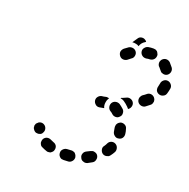

<svg xmlns="http://www.w3.org/2000/svg" viewBox="-113 -703 826 837"><g transform="rotate(20 299.5 -285.0)"><path d="M242 0Q242 5 244 10Q246 14 250 18Q253 21 258 23Q263 24 268 24Q279 24 290 23Q300 22 307 13Q313 5 312 -5Q311 -10 309 -14Q306 -19 303 -22Q299 -25 294 -26Q289 -28 284 -27Q275 -26 266 -26Q256 -25 249 -18Q241 -10 242 0ZM151 -29Q149 -24 149 -19Q148 -15 150 -10Q152 -5 155 -1Q158 2 163 4Q173 9 185 13Q189 15 194 14Q199 14 204 12Q208 9 211 6Q215 2 216 -3Q219 -13 215 -22Q210 -31 200 -34Q192 -37 184 -41Q175 -45 165 -42Q155 -38 151 -29ZM337 -12Q339 -7 342 -4Q346 0 351 1Q355 3 360 3Q365 3 370 1Q380 -4 390 -10Q399 -15 401 -25Q404 -35 399 -44Q397 -48 393 -51Q389 -54 384 -55Q379 -57 374 -56Q369 -55 365 -53Q357 -49 349 -45Q339 -40 336 -31Q332 -21 337 -12ZM115 -95Q110 -94 107 -90Q103 -87 100 -83Q98 -79 97 -74Q97 -69 98 -64V-63Q100 -59 103 -55Q106 -51 111 -48Q115 -46 120 -46Q125 -45 130 -47Q140 -49 144 -59Q149 -68 146 -78Q143 -88 134 -93Q125 -98 115 -95ZM419 -60Q423 -57 428 -56Q433 -55 437 -56Q442 -57 447 -59Q451 -62 454 -66Q461 -75 467 -86Q471 -95 468 -105Q465 -115 456 -120Q447 -125 437 -122Q427 -119 422 -109Q419 -102 414 -95Q407 -87 409 -77Q411 -66 419 -60ZM460 -146Q471 -147 477 -155Q483 -163 482 -174Q481 -185 477 -197Q475 -207 466 -212Q457 -217 447 -215Q442 -213 438 -210Q434 -207 432 -203Q429 -199 429 -194Q428 -189 429 -184Q431 -176 432 -167Q434 -157 442 -151Q450 -144 460 -146ZM434 -238Q442 -245 441 -256Q441 -266 434 -273Q424 -282 414 -289Q405 -294 395 -292Q385 -290 379 -281Q374 -272 376 -262Q378 -252 387 -246Q393 -243 399 -237Q406 -230 417 -230Q427 -230 434 -238ZM308 -268Q307 -278 314 -286Q321 -294 331 -295Q336 -295 348 -298Q351 -299 355 -298Q359 -298 363 -296Q361 -295 360 -293Q355 -285 354 -276Q352 -267 354 -257Q355 -253 357 -249Q343 -246 335 -245Q324 -244 317 -251Q309 -258 308 -268ZM453 -326Q463 -322 467 -312Q470 -304 467 -295Q464 -286 456 -281Q453 -285 449 -289Q438 -300 426 -308Q418 -313 409 -314Q411 -316 412 -317Q414 -318 416 -318Q425 -322 434 -326Q443 -330 453 -326ZM485 -343Q484 -338 485 -333Q486 -328 489 -324Q495 -316 505 -314Q516 -312 524 -318Q534 -325 542 -332Q546 -335 548 -339Q550 -344 551 -349Q551 -354 550 -358Q548 -363 545 -367Q538 -375 528 -376Q518 -377 510 -370Q503 -364 495 -359Q491 -356 489 -352Q486 -348 485 -343ZM562 -387Q572 -384 581 -389Q590 -393 593 -403Q597 -416 599 -429Q600 -439 593 -447Q586 -455 576 -456Q566 -457 558 -450Q550 -443 549 -433Q548 -426 546 -419Q543 -409 547 -399Q552 -390 562 -387ZM548 -477Q553 -476 558 -477Q563 -478 567 -481Q575 -487 577 -497Q579 -507 573 -516Q565 -526 557 -535Q549 -542 539 -542Q529 -542 521 -534Q518 -531 516 -526Q514 -522 514 -517Q514 -512 516 -507Q518 -502 522 -499Q527 -494 532 -487Q535 -483 539 -480Q543 -478 548 -477ZM402 -527Q396 -536 386 -538Q376 -540 367 -535Q358 -529 349 -522Q341 -515 339 -505Q338 -495 345 -486Q351 -478 361 -477Q372 -476 380 -482Q387 -488 394 -493Q403 -498 405 -509Q407 -519 402 -527ZM496 -544Q496 -549 493 -553Q491 -558 488 -561Q484 -564 479 -566Q475 -567 470 -567Q458 -567 447 -565Q437 -563 431 -555Q424 -547 426 -536Q428 -526 436 -520Q444 -514 455 -515Q463 -517 472 -517Q483 -518 490 -526Q496 -533 496 -544ZM374 -561 389 -583Q394 -592 404 -594Q415 -596 423 -590Q425 -588 427 -587Q429 -585 430 -583Q428 -582 427 -581Q418 -576 412 -568Q408 -562 405 -554Q399 -559 391 -560Q382 -562 374 -561Z"/></g></svg>

Font: FRB American Cursive Guidelines Dashed Black
Style: Bold Italic
Weight: 900
Italic angle: -25°
Version: Version 2.0;Modular Font Editor K font №1